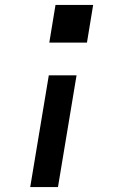

<svg xmlns="http://www.w3.org/2000/svg" viewBox="-20 -540 540 775"><path d="M179 -368 204 -520H356L331 -368ZM102 215 177 -236H289L214 215Z"/></svg>

Font: Iosevka SS04
Style: Bold Italic
Weight: 700
Italic angle: -9°
Monospace: yes
Designer: Belleve Invis
Foundry: Belleve Invis
Version: Version 19.0.0; ttfautohint (v1.8.4)